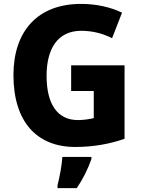

<svg xmlns="http://www.w3.org/2000/svg" viewBox="-20 -744 721 985"><path d="M345 -409V-277H461V-138C441 -133 408 -128 380 -128C273 -128 219 -212 219 -355C219 -493 275 -586 397 -586C455 -586 508 -572 555 -548L606 -679C551 -706 477 -724 396 -724C172 -724 49 -583 49 -359C49 -119 169 10 366 10C460 10 545 -6 619 -32V-409ZM449 72V61H300C298 100 285 169 275 207V221H374C407 172 431 123 449 72Z"/></svg>

Font: Noto Sans Thai Looped SemiCondensed ExtraBold
Style: Regular
Weight: 800
Width: 4
Designer: Sasikarn Vongin, Ben Mitchell
Foundry: The Fontpad Ltd
Version: Version 1.001